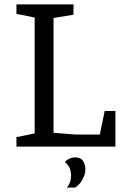

<svg xmlns="http://www.w3.org/2000/svg" viewBox="-20 -668 563 875"><path d="M55 0V-43L138 -60V-588L55 -605V-648H315V-601L224 -586V-63L322 -55H435L457 -162H506V0ZM285 187Q304 164 304 132Q304 114 297.5 98.5Q291 83 276 70Q287 58 300 53.5Q313 49 322 49Q348 49 358.5 66Q369 83 369 101Q369 122 361 140Q353 158 342 170Q331 182 322 187Z"/></svg>

Font: Faustina
Style: Regular
Weight: 400
Designer: Alfonso Garcia
Foundry: http://www.omnibus-type.com
Version: Version 1.200